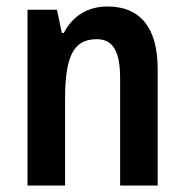

<svg xmlns="http://www.w3.org/2000/svg" viewBox="-20 -573 570 593"><path d="M312 -553C252 -553 204 -524 177 -471H171L156 -543H65V0H181V-268C181 -397 206 -452 279 -452C331 -452 351 -411 351 -331V0H467V-360C467 -490 411 -553 312 -553Z"/></svg>

Font: Noto Sans Khmer Condensed SemiBold
Style: Regular
Weight: 600
Width: 3
Designer: Danh Hong and the Monotype Design Team
Foundry: Monotype Imaging Inc.
Version: Version 2.004